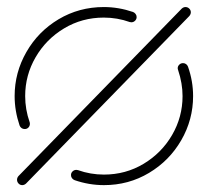

<svg xmlns="http://www.w3.org/2000/svg" viewBox="-20 -539 605 559"><path d="M29.6 -15.6Q29.6 -21.5 33.7 -26.3L509.3 -514.1Q514.4 -518.5 520 -518.5Q526.3 -518.5 530.9 -514.1Q535.6 -509.6 535.6 -503.3Q535.6 -497.4 531.1 -492.2L55.6 -4.4Q50.4 0 44.8 0Q38.5 0 34.1 -4.6Q29.6 -9.3 29.6 -15.6ZM37 -173.7Q22.6 -216.3 22.6 -259.3Q22.6 -327.8 56.9 -387.6Q91.1 -447.4 150.7 -483Q210.4 -518.5 282.2 -518.5Q325.2 -518.5 367.4 -504.1Q371.9 -502.2 374.8 -498.3Q377.8 -494.4 377.8 -489.3Q377.8 -483 373.1 -478.5Q368.5 -474.1 362.6 -474.1Q360.7 -474.1 357.8 -474.8Q321.5 -487.8 282.2 -487.8Q218.9 -487.8 166.5 -456.3Q114.1 -424.8 83.7 -372.4Q53.3 -320 53.3 -259.3Q53.3 -220.4 66.3 -183.3Q67 -181.9 67 -178.5Q67 -172.2 62.8 -167.8Q58.5 -163.3 51.9 -163.3Q46.7 -163.3 42.8 -166.1Q38.9 -168.9 37 -173.7ZM197.4 -14.4Q192.6 -16.3 189.6 -20.2Q186.7 -24.1 186.7 -29.3Q186.7 -35.6 191.3 -40Q195.9 -44.4 202.2 -44.4Q204.1 -44.4 207 -43.7Q243.3 -30.7 282.6 -30.7Q345.9 -30.7 398.3 -62.2Q450.7 -93.7 481.1 -146.1Q511.5 -198.5 511.5 -259.3Q511.5 -296.3 498.5 -335.2Q497.4 -338.1 497.4 -340.4Q497.4 -346.3 501.9 -350.7Q506.3 -355.2 513 -355.2Q517.8 -355.2 521.7 -352.4Q525.6 -349.6 527.4 -344.8Q542.2 -302.6 542.2 -259.3Q542.2 -190.7 507.8 -130.9Q473.3 -71.1 413.9 -35.6Q354.4 0 282.6 0Q239.3 0 197.4 -14.4Z"/></svg>

Font: 26F Galaxy Sans Ultra Light
Style: Regular
Weight: 200
Designer: C₂₉H₂₅N₃O₅
Version: Version 1.100